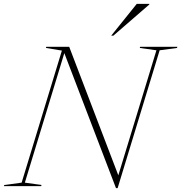

<svg xmlns="http://www.w3.org/2000/svg" viewBox="-63 -955 930 985"><path d="M756 -697 540.5 10H532L267 -682.5L64.5 -18L150 -6L148 0H-43L-41 -6L48 -18L254.5 -695.5L172.5 -709L174.5 -715H292L544 -55.5L739.5 -697L654 -709L656 -715H847L845 -709ZM507.5 -772 638.5 -935H703V-932L518.5 -772Z"/></svg>

Font: Newsreader Display ExtraLight
Style: Italic
Weight: 275
Italic angle: -17°
Designer: Hugues Gentile
Foundry: Production Type
Version: Version 1.002